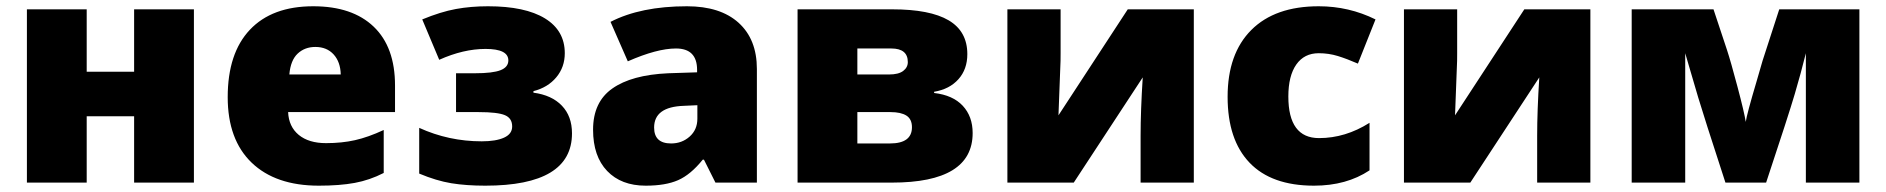

<svg xmlns="http://www.w3.org/2000/svg" viewBox="-20 -583 6022 613"><path d="M256.8 -553.2V-354H408.2V-553.2H599.1V0H408.2V-211.9H256.8V0H65.9V-553.2Z M998 9.8Q859.9 9.8 783.4 -63.7Q707 -137.2 707 -272.9Q707 -413.1 777.8 -488Q848.6 -563 980 -563Q1105 -563 1173.1 -497.8Q1241.2 -432.6 1241.2 -310.1V-225.1H899.9Q901.9 -178.7 933.8 -152.3Q965.8 -126 1021 -126Q1071.3 -126 1113.5 -135.5Q1155.8 -145 1205.1 -168V-30.8Q1160.2 -7.8 1112.3 1Q1064.5 9.8 998 9.8ZM986.8 -433.1Q953.1 -433.1 930.4 -411.9Q907.7 -390.6 903.8 -345.2H1067.9Q1066.9 -385.3 1045.2 -409.2Q1023.4 -433.1 986.8 -433.1Z M1496.1 -349.1Q1553.2 -349.1 1578.1 -358.9Q1603 -368.7 1603 -390.1Q1603 -426.8 1530.3 -426.8Q1459.5 -426.8 1382.3 -392.1L1328.1 -521Q1387.2 -545.4 1435.3 -554.2Q1483.4 -563 1538.1 -563Q1656.7 -563 1720 -524.2Q1783.2 -485.4 1783.2 -413.1Q1783.2 -368.7 1756.1 -336.2Q1729 -303.7 1683.1 -292V-287.1Q1741.7 -279.3 1773.9 -245.6Q1806.2 -211.9 1806.2 -157.2Q1806.2 9.8 1529.3 9.8Q1468.3 9.8 1420.7 2Q1373 -5.9 1318.4 -28.8V-174.8Q1412.6 -131.8 1518.1 -131.8Q1563.5 -131.8 1589.4 -143.6Q1615.2 -155.3 1615.2 -179.2Q1615.2 -205.6 1592 -215.3Q1568.8 -225.1 1508.3 -225.1H1436V-349.1Z M2264.2 0 2227.5 -73.2H2223.6Q2185.1 -25.4 2145 -7.8Q2105 9.8 2041.5 9.8Q1963.4 9.8 1918.5 -37.1Q1873.5 -84 1873.5 -168.9Q1873.5 -257.3 1935.1 -300.5Q1996.6 -343.8 2113.3 -349.1L2205.6 -352.1V-359.9Q2205.6 -428.2 2138.2 -428.2Q2077.6 -428.2 1984.4 -387.2L1929.2 -513.2Q2025.9 -563 2173.3 -563Q2279.8 -563 2338.1 -510.3Q2396.5 -457.5 2396.5 -362.8V0ZM2122.6 -125Q2157.2 -125 2181.9 -147Q2206.5 -168.9 2206.5 -204.1V-247.1L2162.6 -245.1Q2068.4 -241.7 2068.4 -175.8Q2068.4 -125 2122.6 -125Z M3068.4 -410.2Q3068.4 -361.8 3040 -330.1Q3011.7 -298.3 2962.4 -290V-286.1Q3022 -279.3 3053.7 -245.4Q3085.4 -211.4 3085.4 -158.2Q3085.4 0 2827.6 0H2526.4V-553.2H2828.6Q2949.2 -553.2 3008.8 -518.1Q3068.4 -482.9 3068.4 -410.2ZM2891.6 -176.8Q2891.6 -202.6 2874 -213.9Q2856.4 -225.1 2823.2 -225.1H2717.3V-125H2821.3Q2891.6 -125 2891.6 -176.8ZM2878.4 -384.8Q2878.4 -428.2 2825.7 -428.2H2717.3V-345.2H2818.4Q2848.6 -345.2 2863.5 -356.4Q2878.4 -367.7 2878.4 -384.8Z M3366.2 -553.2V-414.1Q3366.2 -402.3 3366 -388.7Q3365.7 -375 3359.4 -214.8L3580.6 -553.2H3791.5V0H3621.6V-149.9Q3621.6 -228.5 3628.4 -335.9L3408.2 0H3196.3V-553.2Z M4175.3 9.8Q4039.6 9.8 3969.5 -63.5Q3899.4 -136.7 3899.4 -273.9Q3899.4 -411.6 3975.1 -487.3Q4050.8 -563 4190.4 -563Q4286.6 -563 4371.6 -521L4315.4 -379.9Q4280.8 -395 4251.5 -404.1Q4222.2 -413.1 4190.4 -413.1Q4144 -413.1 4118.7 -377Q4093.3 -340.8 4093.3 -274.9Q4093.3 -142.1 4191.4 -142.1Q4275.4 -142.1 4352.5 -190.9V-39.1Q4278.8 9.8 4175.3 9.8Z M4632.3 -553.2V-414.1Q4632.3 -402.3 4632.1 -388.7Q4631.8 -375 4625.5 -214.8L4846.7 -553.2H5057.6V0H4887.7V-149.9Q4887.7 -228.5 4894.5 -335.9L4674.3 0H4462.4V-553.2Z M5916.5 0H5745.6V-413.1Q5730 -350.1 5710.2 -283Q5690.4 -215.8 5618.7 0H5488.8L5431.6 -176.8Q5402.8 -265.6 5371.1 -376.5L5360.4 -413.1V0H5189.5V-553.2H5450.7L5493.7 -423.8Q5505.9 -386.7 5527.3 -305.9Q5548.8 -225.1 5553.7 -193.8Q5556.6 -216.8 5588.4 -323.7L5607.4 -389.2L5660.6 -553.2H5916.5Z"/></svg>

Font: OpenSans-ExtraBold
Style: Regular
Weight: 800
Foundry: Ascender Corporation
Version: Version 1.10